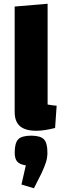

<svg xmlns="http://www.w3.org/2000/svg" viewBox="-20 -685 340 1026"><path d="M234.4 -126.4Q248 -123.9 260.1 -122.4Q272.2 -120.9 282.7 -119.9L274.4 -1Q246.8 5.8 221.8 9.8Q196.8 13.8 174.2 13.8Q115.2 13.8 86.8 -10.8Q58.4 -35.4 58.4 -87V-650L234.4 -665ZM161.3 321 94.7 301.1 118 198.6Q85.9 194 72.3 178.9Q58.6 163.8 58.6 130.3Q58.6 78.4 77.7 59.2Q96.7 40 146.4 40Q195.3 40 214.4 59.2Q233.4 78.4 233.4 130.3Q233.4 157.2 225.7 181.7Q217.9 206.2 201.4 241.8Z"/></svg>

Font: Changa
Style: Regular
Weight: 400
Designer: Eduardo Rodriguez Tunni
Foundry: Eduardo Rodriguez Tunni
Version: Version 3.003